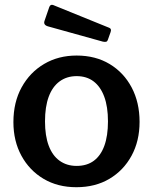

<svg xmlns="http://www.w3.org/2000/svg" viewBox="-20 -772 639 802"><path d="M299 10Q221 10 162 -25Q103 -60 69.5 -121.5Q36 -183 36 -262Q36 -345 70.5 -407.5Q105 -470 164.5 -505Q224 -540 300 -540Q379 -540 438 -504.5Q497 -469 530 -406.5Q563 -344 563 -263Q563 -183 529.5 -121.5Q496 -60 437 -25Q378 10 299 10ZM300 -79Q343 -79 372 -100.5Q401 -122 416 -163.5Q431 -205 431 -265Q431 -326 415.5 -368Q400 -410 371 -432Q342 -454 300 -454Q259 -454 229 -432Q199 -410 183.5 -368Q168 -326 168 -265Q168 -205 183.5 -163.5Q199 -122 229 -100.5Q259 -79 300 -79ZM186 -743Q191 -755 202 -751L436 -656Q447 -652 442 -638L431 -607Q429 -600 424.5 -598Q420 -596 410 -598L180 -662Q160 -668 166 -685Z"/></svg>

Font: Libre Franklin Thin SemiBold
Style: Regular
Weight: 600
Version: Version 3.000